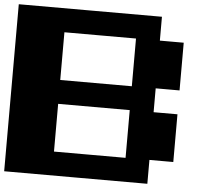

<svg xmlns="http://www.w3.org/2000/svg" viewBox="-58 -1064 1116 1002"><g transform="rotate(5 500.0 -562.5)"><path d="M0 -562.5V-1000H375H750V-937.5V-875H812.5H875V-750V-625H812.5H750V-562.5V-500H812.5H875V-375V-250H812.5H750V-187.5V-125H375H0ZM625 -750V-875H437.5H250V-750V-625H437.5H625ZM625 -375V-500H437.5H250V-375V-250H437.5H625Z"/></g></svg>

Font: Press Start 2P
Style: Regular
Weight: 500
Monospace: yes
Version: Version 2.14